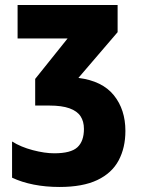

<svg xmlns="http://www.w3.org/2000/svg" viewBox="-20 -734 560 764"><path d="M448 -714V-606L292 -424Q387 -412 433 -355Q479 -298 479 -213Q479 -146 452 -95.5Q425 -45 367 -17.5Q309 10 217 10Q162 10 114 0.5Q66 -9 28 -27V-171Q63 -149 110.5 -136.5Q158 -124 196 -124Q262 -124 288 -148Q314 -172 314 -221Q314 -251 300.5 -271.5Q287 -292 256.5 -303Q226 -314 176 -314H120V-420L249 -581H50V-714Z"/></svg>

Font: Noto Sans Display Condensed ExtraBold
Style: Regular
Weight: 800
Width: 3
Designer: Monotype Design Team
Foundry: Monotype Imaging Inc.
Version: Version 2.003